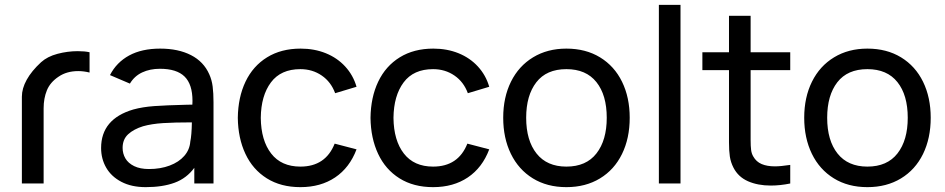

<svg xmlns="http://www.w3.org/2000/svg" viewBox="-20 -755 3890 790"><path d="M300 -544.5Q329 -544.5 348.5 -540V-456.5Q324.5 -462.5 302 -462.5Q254.5 -462.5 221 -439.5Q186.5 -416.5 173 -383.5Q159.5 -350.5 159.5 -309.5V0H70V-357Q70 -391 90 -427Q110 -463 149 -499Q175 -522.5 216.5 -533.5Q258 -544.5 300 -544.5Z M858.5 -334V0H779.5V-64.5Q748 -21.5 698.5 -3.2Q649 15 579.5 15Q521 15 479.5 -6.8Q438 -28.5 417 -65Q396 -101.5 396 -146Q396 -265.5 528.5 -304.5Q566.5 -315 615 -318.5Q663.5 -322 746.5 -324L771.5 -324.5Q772 -330 772 -340Q772 -408 739.5 -440Q707 -472 638 -472Q597 -472 565 -457Q533 -442 514.5 -411L432.5 -446Q459.5 -498.5 511.5 -526.8Q563.5 -555 639 -555Q713.5 -555 765.8 -528.2Q818 -501.5 841 -449.5Q851.5 -426.5 855 -399Q858.5 -371.5 858.5 -334ZM763 -172.5Q768.5 -198 769.5 -251.5Q698 -251.5 651 -248.5Q604 -245.5 568.5 -235.5Q530 -223.5 507.2 -202.5Q484.5 -181.5 484.5 -146.5Q484.5 -123 496 -103.2Q507.5 -83.5 532 -71.5Q556.5 -59.5 593 -59.5Q640.5 -59.5 678.2 -73.8Q716 -88 738.2 -113.5Q760.5 -139 763 -172.5Z M958.5 -270Q959.5 -354.5 990.2 -419Q1021 -483.5 1079 -519.2Q1137 -555 1217 -555Q1273.5 -555 1320.5 -536Q1367.5 -517 1400.2 -481.5Q1433 -446 1447 -398L1359 -371.5Q1342 -418 1303.8 -444.2Q1265.5 -470.5 1216 -470.5Q1135.5 -470.5 1094.8 -416Q1054 -361.5 1053 -270Q1054 -177 1095.8 -123.2Q1137.5 -69.5 1216 -69.5Q1319.5 -69.5 1357 -164L1447 -140.5Q1418.5 -65 1359 -25Q1299.5 15 1216 15Q1135.5 15 1077.8 -21.2Q1020 -57.5 989.8 -122Q959.5 -186.5 958.5 -270Z M1504.5 -270Q1505.5 -354.5 1536.2 -419Q1567 -483.5 1625 -519.2Q1683 -555 1763 -555Q1819.5 -555 1866.5 -536Q1913.5 -517 1946.2 -481.5Q1979 -446 1993 -398L1905 -371.5Q1888 -418 1849.8 -444.2Q1811.5 -470.5 1762 -470.5Q1681.5 -470.5 1640.8 -416Q1600 -361.5 1599 -270Q1600 -177 1641.8 -123.2Q1683.5 -69.5 1762 -69.5Q1865.5 -69.5 1903 -164L1993 -140.5Q1964.5 -65 1905 -25Q1845.5 15 1762 15Q1681.5 15 1623.8 -21.2Q1566 -57.5 1535.8 -122Q1505.5 -186.5 1504.5 -270Z M2050.5 -270.5Q2050.5 -354.5 2082.5 -419Q2114.5 -483.5 2173.5 -519.2Q2232.5 -555 2310.5 -555Q2390 -555 2449 -519Q2508 -483 2539.5 -418.5Q2571 -354 2571 -270.5Q2571 -186 2539.2 -121.2Q2507.5 -56.5 2448.5 -20.8Q2389.5 15 2310.5 15Q2231 15 2172.2 -21.2Q2113.5 -57.5 2082 -122.2Q2050.5 -187 2050.5 -270.5ZM2476.5 -270.5Q2476.5 -364 2434 -417.2Q2391.5 -470.5 2310.5 -470.5Q2228.5 -470.5 2186.8 -416.5Q2145 -362.5 2145 -270.5Q2145 -177 2187.8 -123.2Q2230.5 -69.5 2310.5 -69.5Q2392 -69.5 2434.2 -123.8Q2476.5 -178 2476.5 -270.5Z M2780 0H2691V-735H2780Z M3068.5 -466.5V-208V-179Q3068.5 -153.5 3070.5 -138Q3072.5 -122.5 3079.5 -111Q3091.5 -89.5 3113.8 -80Q3136 -70.5 3168.5 -70.5Q3192 -70.5 3231.5 -76.5V0Q3190 8.5 3151.5 8.5Q3098 8.5 3057.8 -9.2Q3017.5 -27 2998 -65Q2986.5 -87.5 2983 -111Q2979.5 -134.5 2979.5 -169.5V-204V-466.5H2870V-540H2979.5V-690H3068.5V-540H3231.5V-466.5Z M3289 -270.5Q3289 -354.5 3321 -419Q3353 -483.5 3412 -519.2Q3471 -555 3549 -555Q3628.5 -555 3687.5 -519Q3746.5 -483 3778 -418.5Q3809.5 -354 3809.5 -270.5Q3809.5 -186 3777.8 -121.2Q3746 -56.5 3687 -20.8Q3628 15 3549 15Q3469.5 15 3410.8 -21.2Q3352 -57.5 3320.5 -122.2Q3289 -187 3289 -270.5ZM3715 -270.5Q3715 -364 3672.5 -417.2Q3630 -470.5 3549 -470.5Q3467 -470.5 3425.2 -416.5Q3383.5 -362.5 3383.5 -270.5Q3383.5 -177 3426.2 -123.2Q3469 -69.5 3549 -69.5Q3630.5 -69.5 3672.8 -123.8Q3715 -178 3715 -270.5Z"/></svg>

Font: CCSD_manrope Medium
Style: Regular
Weight: 500
Designer: Mikhail Sharanda
Foundry: Mikhail Sharanda
Version: Version 4.503